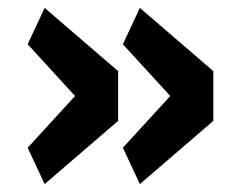

<svg xmlns="http://www.w3.org/2000/svg" viewBox="-20 -515 598 486"><path d="M291 -141 334 -49 520 -209V-335L334 -495L291 -403L411 -272ZM50 -141 93 -49 279 -209V-335L93 -495L50 -403L170 -272Z"/></svg>

Font: IBM Plex Sans Thai Looped
Style: Bold
Weight: 700
Designer: Mike Abbink, Paul van der Laan, Pieter van Rosmalen, Ben Mitchell, Mark Frömberg
Foundry: Bold Monday
Version: Version 1.1